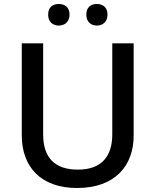

<svg xmlns="http://www.w3.org/2000/svg" viewBox="-20 -931 778 961"><path d="M221 -858C221 -821 245 -803 274 -803C303 -803 328 -821 328 -858C328 -896 303 -911 274 -911C245 -911 221 -896 221 -858ZM412 -858C412 -821 436 -803 465 -803C493 -803 518 -821 518 -858C518 -896 493 -911 465 -911C436 -911 412 -896 412 -858ZM649 -252V-714H542V-259C542 -151 491 -82 370 -82C254 -82 196 -142 196 -258V-714H89V-254C89 -95 185 10 366 10C558 10 649 -104 649 -252Z"/></svg>

Font: Noto Sans Medefaidrin Medium
Style: Regular
Weight: 500
Designer: Dalton Maag Ltd
Foundry: Dalton Maag Ltd
Version: Version 1.002